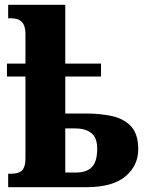

<svg xmlns="http://www.w3.org/2000/svg" viewBox="-20 -780 607 800"><path d="M14 0V-56H24Q59 -56 72.5 -70.5Q86 -85 86 -119V-461H9V-515H86V-640Q86 -672 71.5 -688Q57 -704 23 -704H14V-760H252V-515H401V-461H252V-307H341Q399 -307 448 -296Q497 -285 526.5 -253Q556 -221 556 -158Q556 -90 502.5 -45Q449 0 339 0ZM295 -61Q341 -61 363 -84Q385 -107 385 -160Q385 -207 360 -226Q335 -245 293 -245H252V-61Z"/></svg>

Font: Noto Serif SemiCondensed ExtraBold
Style: Regular
Weight: 800
Width: 4
Designer: Monotype Design Team
Foundry: Monotype Imaging Inc.
Version: Version 2.015